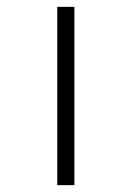

<svg xmlns="http://www.w3.org/2000/svg" viewBox="-20 -540 386 560"><path d="M147 0V-520H197V0Z"/></svg>

Font: Lexend Giga ExtraLight
Style: Regular
Weight: 250
Version: Version 1.007